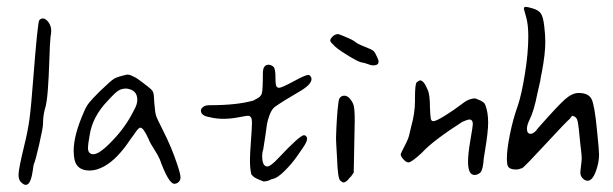

<svg xmlns="http://www.w3.org/2000/svg" viewBox="-20 -633 1758 551"><path d="M102.5 -580.1Q97.7 -580.1 92.8 -575.2Q87.9 -568.4 75.2 -404.3Q69.3 -326.2 64.5 -290.5Q59.6 -254.9 48.8 -211.9Q33.2 -147.5 33.2 -131.8Q33.2 -118.2 39.1 -111.3Q47.9 -102.5 53.7 -102.5Q62.5 -102.5 67.4 -115.7Q72.3 -128.9 74.2 -144.5Q76.2 -160.2 77.1 -162.1Q81.1 -168.9 92.3 -217.8Q103.5 -266.6 103.5 -278.3Q103.5 -299.8 108.4 -318.4Q114.3 -335.9 117.2 -374Q120.1 -412.1 121.6 -460.4Q123 -508.8 125 -527.3Q127 -537.1 127 -543.9Q127 -558.6 119.1 -569.3Q111.3 -580.1 102.5 -580.1Z M498 -124Q498 -133.8 488.3 -162.1Q472.7 -210 446.3 -261.7Q430.7 -292 427.7 -301.8Q424.8 -311.5 422.9 -336.9Q421.9 -361.3 419.9 -367.2Q418 -373 411.1 -378.9Q410.2 -379.9 403.3 -385.3Q396.5 -390.6 392.1 -394Q387.7 -397.5 380.4 -402.8Q373 -408.2 367.7 -411.1Q362.3 -414.1 356.4 -416.5Q350.6 -418.9 346.7 -418.9Q345.7 -418.9 344.7 -418.9Q317.4 -413.1 307.6 -407.2Q297.9 -401.4 265.6 -370.1Q245.1 -349.6 236.3 -338.9Q227.5 -328.1 220.7 -311.5Q191.4 -245.1 191.4 -200.2Q191.4 -185.5 194.3 -172.9Q202.1 -143.6 237.3 -143.6Q256.8 -143.6 278.3 -155.3Q316.4 -175.8 354.5 -233.4Q358.4 -238.3 365.2 -248Q377 -266.6 382.8 -266.6Q391.6 -266.6 406.2 -234.4Q411.1 -221.7 422.4 -204.6Q433.6 -187.5 438.5 -175.8Q463.9 -105.5 480.5 -105.5Q482.4 -105.5 485.8 -106.4Q489.3 -107.4 493.7 -111.8Q498 -116.2 498 -124ZM232.4 -209Q232.4 -217.8 237.3 -245.1Q245.1 -297.9 289.1 -343.8Q310.5 -367.2 319.8 -373Q329.1 -378.9 342.8 -378.9Q342.8 -378.9 342.8 -378.9Q374 -375 374 -346.7Q374 -333 364.3 -316.4Q340.8 -268.6 301.8 -228.5Q265.6 -190.4 248 -190.4Q232.4 -190.4 232.4 -209Z M864.3 -418Q856.4 -418 822.3 -399.4Q788.1 -380.9 780.3 -380.9Q777.3 -380.9 773.9 -384.3Q770.5 -387.7 770.5 -412.1Q770.5 -436.5 764.6 -441.4Q762.7 -443.4 759.8 -444.8Q756.8 -446.3 753.9 -446.8Q751 -447.3 751 -447.3Q734.4 -447.3 734.4 -422.9Q734.4 -375 731.4 -364.7Q728.5 -354.5 712.9 -347.7Q708 -344.7 708 -344.7Q661.1 -331.1 583 -331.1Q582 -331.1 581.5 -331.1Q581.1 -331.1 581.1 -331.1Q569.3 -331.1 563 -326.2Q556.6 -321.3 556.6 -315.4Q556.6 -300.8 581.1 -296.9Q599.6 -292 621.1 -292Q641.6 -292 664.6 -296.4Q687.5 -300.8 691.4 -300.8Q703.1 -300.8 703.1 -282.2Q703.1 -267.6 700.2 -229Q697.3 -190.4 697.3 -173.8Q697.3 -149.4 701.2 -132.8Q705.1 -127 711.9 -123Q718.8 -119.1 726.6 -116.2Q734.4 -113.3 735.4 -112.3Q740.2 -112.3 745.1 -113.3Q750 -114.3 752.9 -115.7Q755.9 -117.2 758.3 -118.2Q760.7 -119.1 760.7 -119.1Q775.4 -121.1 796.4 -142.1Q817.4 -163.1 831.1 -182.6Q832 -184.6 846.7 -205.1Q861.3 -225.6 861.3 -234.4Q861.3 -239.3 858.4 -242.2Q855.5 -245.1 852.5 -245.1Q840.8 -245.1 779.3 -179.7Q756.8 -155.3 747.1 -155.3Q732.4 -155.3 732.4 -185.5Q732.4 -196.3 735.4 -204.1Q737.3 -213.9 741.2 -241.2Q744.1 -264.6 746.1 -276.4Q748 -288.1 753.9 -303.7Q759.8 -319.3 768.6 -326.2Q792 -342.8 835.9 -368.2Q874 -389.6 874 -406.2Q874 -410.2 871.1 -414.1Q868.2 -418 864.3 -418Z M935.5 -505.9Q942.4 -496.1 974.6 -476.1Q1006.8 -456.1 1016.6 -454.1Q1025.4 -453.1 1035.2 -449.2Q1044.9 -445.3 1050.8 -445.3Q1066.4 -445.3 1066.4 -456.1Q1066.4 -461.9 1061.5 -470.7Q1056.6 -482.4 1051.8 -486.8Q1046.9 -491.2 1026.4 -499Q1003.9 -507.8 997.1 -514.6Q991.2 -518.6 981.4 -522.9Q971.7 -527.3 961.9 -531.2Q952.1 -535.2 951.2 -535.2Q941.4 -535.2 934.6 -528.3Q927.7 -521.5 927.7 -516.6Q927.7 -512.7 935.5 -505.9ZM983.4 -350.6Q976.6 -358.4 967.8 -358.4Q959 -358.4 954.1 -350.6Q951.2 -345.7 948.7 -316.9Q946.3 -288.1 945.3 -264.6Q944.3 -241.2 944.3 -236.3Q944.3 -227.5 947.3 -178.7Q949.2 -122.1 956.1 -115.2Q961.9 -109.4 965.8 -109.4Q973.6 -109.4 984.4 -124Q985.4 -123 995.1 -137.7Q998 -267.6 998 -286.1Q998 -318.4 995.1 -329.6Q992.2 -340.8 983.4 -350.6Z M1213.9 -324.2Q1213.9 -362.3 1207 -376Q1196.3 -402.3 1185.5 -402.3Q1182.6 -402.3 1175.8 -396.5Q1170.9 -392.6 1170.9 -350.6Q1170.9 -346.7 1170.9 -342.8Q1170.9 -308.6 1160.2 -270.5Q1157.2 -256.8 1155.3 -250Q1153.3 -237.3 1142.6 -216.8Q1131.8 -196.3 1129.9 -190.4Q1129.9 -184.6 1137.2 -176.3Q1144.5 -168 1150.4 -167H1152.3Q1161.1 -167 1191.4 -195.3Q1222.7 -229.5 1306.6 -283.2Q1321.3 -290 1327.1 -290Q1336.9 -290 1336.9 -276.4Q1336.9 -271.5 1330.1 -231.9Q1323.2 -192.4 1323.2 -168.9Q1323.2 -130.9 1341.8 -130.9Q1350.6 -130.9 1358.4 -137.7Q1366.2 -145.5 1368.2 -177.7Q1369.1 -185.5 1372.1 -202.1Q1380.9 -254.9 1380.9 -281.2Q1380.9 -310.5 1373 -331.1Q1371.1 -336.9 1365.2 -340.8Q1359.4 -344.7 1352.5 -347.2Q1345.7 -349.6 1343.8 -350.6Q1325.2 -350.6 1304.7 -334Q1283.2 -317.4 1257.3 -301.3Q1231.4 -285.2 1223.6 -285.2Q1217.8 -285.2 1216.3 -292.5Q1214.8 -299.8 1213.9 -324.2Z M1483.4 -607.4Q1483.4 -606.4 1489.7 -585Q1496.1 -563.5 1496.1 -528.3Q1496.1 -480.5 1486.3 -420.4Q1476.6 -360.4 1465.8 -329.1Q1452.1 -291 1443.4 -247.6Q1434.6 -204.1 1434.6 -177.7Q1434.6 -162.1 1437.5 -156.2Q1442.4 -146.5 1460.9 -146.5Q1468.8 -146.5 1477.5 -150.4Q1477.5 -150.4 1477.5 -149.4Q1487.3 -156.2 1545.9 -219.7Q1604.5 -283.2 1616.2 -293Q1616.2 -293.9 1617.2 -294.9Q1621.1 -300.8 1624 -300.8Q1625 -300.8 1625 -299.8Q1634.8 -297.9 1637.7 -285.2Q1640.6 -272.5 1645.5 -218.8Q1649.4 -188.5 1649.4 -179.7Q1649.4 -172.9 1647.5 -157.7Q1645.5 -142.6 1645.5 -137.7Q1645.5 -128.9 1651.4 -122.1Q1658.2 -114.3 1666 -114.3Q1679.7 -114.3 1689.5 -140.1Q1699.2 -166 1699.2 -189.5Q1699.2 -201.2 1693.4 -257.8Q1686.5 -331.1 1677.7 -348.6Q1668.9 -366.2 1640.6 -366.2Q1622.1 -366.2 1601.6 -348.1Q1581.1 -330.1 1523.4 -264.6Q1512.7 -249 1502.9 -249Q1492.2 -249 1492.2 -263.7Q1492.2 -274.4 1500 -290Q1512.7 -315.4 1522.5 -366.2Q1527.3 -387.7 1530.3 -400.4Q1531.2 -409.2 1535.2 -426.8Q1544.9 -479.5 1544.9 -511.7Q1544.9 -533.2 1542 -556.6Q1539.1 -584 1532.2 -594.2Q1525.4 -604.5 1506.8 -609.4Q1494.1 -613.3 1488.3 -613.3Q1483.4 -613.3 1483.4 -607.4Z"/></svg>

Font: 辰宇落雁體 Thin Monospaced
Style: Regular
Weight: 100
Designer: Written by Liu, Wei-Chen; Created by Wang, Li-Yu.
Version: Version 1.000